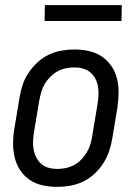

<svg xmlns="http://www.w3.org/2000/svg" viewBox="-20 -721 540 749"><path d="M203 8Q174 8 146.5 2Q119 -4 96.5 -19Q74 -34 59 -56.5Q44 -79 37.5 -106Q31 -133 31 -161.5Q31 -190 36 -219L56 -339Q60 -364 68 -389Q76 -414 91 -436.5Q106 -459 126 -477.5Q146 -496 170 -507.5Q194 -519 219.5 -523.5Q245 -528 270 -528Q299 -528 326.5 -522Q354 -516 376.5 -501Q399 -486 414.5 -463.5Q430 -441 436.5 -414Q443 -387 442.5 -358.5Q442 -330 438 -301L418 -181Q414 -156 405.5 -131Q397 -106 382.5 -83.5Q368 -61 348 -42.5Q328 -24 304 -12.5Q280 -1 254 3.5Q228 8 203 8ZM204 -62Q220 -62 237 -65.5Q254 -69 269.5 -77.5Q285 -86 297.5 -99Q310 -112 319 -127.5Q328 -143 333 -159.5Q338 -176 340 -192L360 -312Q363 -330 364 -347.5Q365 -365 362.5 -381.5Q360 -398 352.5 -413Q345 -428 332.5 -438.5Q320 -449 304 -453.5Q288 -458 270 -458Q254 -458 236.5 -454.5Q219 -451 204 -442.5Q189 -434 176 -421Q163 -408 154 -392.5Q145 -377 140.5 -360.5Q136 -344 133 -328L113 -208Q110 -190 109 -172.5Q108 -155 111 -138.5Q114 -122 121.5 -107Q129 -92 141 -81.5Q153 -71 169.5 -66.5Q186 -62 204 -62ZM154 -639 155 -701H455L454 -639Z"/></svg>

Font: Iosevka Term Curly Oblique
Style: Regular
Weight: 400
Italic angle: -9°
Designer: Belleve Invis
Foundry: Belleve Invis
Version: Version 32.3.0